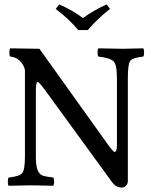

<svg xmlns="http://www.w3.org/2000/svg" viewBox="-20 -832 680 862"><path d="M505 -481Q505 -542 489.5 -557Q474 -572 422 -578Q418 -583 418 -596.5Q418 -610 422 -615Q501 -613 530 -613Q551 -613 623 -615Q627 -610 627 -596Q627 -582 623 -578Q575 -573 564.5 -558.5Q554 -544 554 -481V-20Q554 -7 546 1.5Q538 10 528 10Q501 10 484 -13L179 -432Q155 -464 148 -464Q141 -464 141 -417V-132Q141 -89 148.5 -69.5Q156 -50 169.5 -44.5Q183 -39 219 -35Q223 -30 223 -16.5Q223 -3 219 2Q146 0 119 0Q88 0 19 2Q15 -2 15 -16Q15 -30 19 -35Q68 -40 80 -55Q92 -70 92 -132V-517Q88 -539 70.5 -557.5Q53 -576 26 -578Q22 -582 22 -596Q22 -610 26 -615L157 -613L451 -202Q487 -150 494 -150Q505 -150 505 -179ZM331 -697Q295 -742 230 -792L246 -812Q306 -786 352 -751Q409 -791 459 -812L474 -792Q424 -754 374 -697Z"/></svg>

Font: Libertinus Mono
Style: Regular
Weight: 400
Designer: Philipp H. Poll
Foundry: Khaled Hosny
Version: Version 6.7